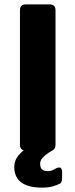

<svg xmlns="http://www.w3.org/2000/svg" viewBox="-20 -687 344 875"><path d="M172 168Q45 168 45 73Q45 51 56.5 32.5Q68 14 88 -2Q71 -7 71 -27V-640Q71 -667 98 -667H206Q233 -667 233 -640V-27Q233 -13 225 -6Q221 -2 215 1Q192 14 177.5 28.5Q163 43 163 58Q163 79 172.5 86Q182 93 198 93Q207 93 215.5 90Q224 87 232 82Q263 65 263 98V122Q263 145 253 150Q239 157 220 162.5Q201 168 172 168Z"/></svg>

Font: Pitagon Sans
Style: Bold
Weight: 700
Designer: Travis Tran
Foundry: Pitagon
Version: Version 1.001; ttfautohint (v1.8.4.7-5d5b);gftools[0.9.26]